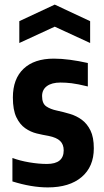

<svg xmlns="http://www.w3.org/2000/svg" viewBox="-20 -805 453 835"><path d="M64 -713 218 -785 372 -713V-618L218 -689L64 -618ZM188 10Q117 10 34 -16V-118Q66 -106 107 -99Q148 -92 184 -92Q257 -92 257 -151Q257 -177 241.5 -192Q226 -207 191 -214Q167 -218 140 -224.5Q113 -231 89.5 -247.5Q66 -264 51 -295.5Q36 -327 36 -381Q36 -462 82.5 -506Q129 -550 214 -550Q247 -550 284.5 -545Q322 -540 362 -531V-429Q317 -440 291.5 -443Q266 -446 243 -446Q205 -446 184 -430.5Q163 -415 163 -387Q163 -355 181 -342.5Q199 -330 228 -324Q256 -318 284.5 -309.5Q313 -301 336 -284Q359 -267 373.5 -237.5Q388 -208 388 -160Q388 -80 335 -35Q282 10 188 10Z"/></svg>

Font: Encode Sans Compressed
Style: Bold
Weight: 700
Designer: Pablo Impallari, Andres Torresi
Foundry: Pablo Impallari, Andres Torresi
Version: Version 1.000; ttfautohint (v1.00) -l 8 -r 50 -G 200 -x 14 -